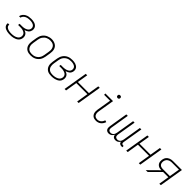

<svg xmlns="http://www.w3.org/2000/svg" viewBox="418 -2338 3965 3965"><g transform="rotate(45 2400.0 -355.5)"><path d="M252 8Q228 8 204 6Q180 4 157.5 -1.5Q135 -7 114.5 -16.5Q94 -26 78 -41.5Q62 -57 53.5 -79.5Q45 -102 49 -125Q50 -127 50 -128.5Q50 -130 51 -132H93Q93 -131 92.5 -129.5Q92 -128 92 -127Q89 -109 96.5 -92.5Q104 -76 117 -65Q130 -54 146 -47.5Q162 -41 179.5 -37Q197 -33 215.5 -31.5Q234 -30 252 -30Q271 -30 290.5 -31.5Q310 -33 329.5 -37.5Q349 -42 368 -49.5Q387 -57 403.5 -69Q420 -81 430.5 -99Q441 -117 444 -136Q447 -156 443 -175.5Q439 -195 427.5 -209Q416 -223 399.5 -232.5Q383 -242 364.5 -247.5Q346 -253 326 -254.5Q306 -256 286 -256H225L231 -295H293Q310 -295 328 -296Q346 -297 364 -301Q382 -305 399.5 -312Q417 -319 432.5 -330Q448 -341 458 -357.5Q468 -374 471 -392Q474 -410 470 -427Q466 -444 455.5 -457Q445 -470 430 -478.5Q415 -487 398.5 -491.5Q382 -496 364 -498Q346 -500 329 -500Q302 -500 275 -496Q248 -492 222.5 -480Q197 -468 177.5 -446Q158 -424 153 -397H111Q117 -432 139.5 -461.5Q162 -491 194 -508.5Q226 -526 260.5 -532Q295 -538 329 -538Q353 -538 376.5 -535.5Q400 -533 422 -526Q444 -519 463 -506.5Q482 -494 495 -476Q508 -458 512.5 -434.5Q517 -411 513 -387Q509 -367 499 -347Q489 -327 472 -313Q455 -299 435 -289.5Q415 -280 394 -275Q417 -267 436.5 -254.5Q456 -242 469 -222.5Q482 -203 486 -178.5Q490 -154 486 -130Q482 -106 470 -83.5Q458 -61 438 -44.5Q418 -28 395 -18Q372 -8 348 -2Q324 4 300 6Q276 8 252 8Z M848 8Q818 8 789 2Q760 -4 736 -19Q712 -34 695 -57Q678 -80 670.5 -107.5Q663 -135 663 -165.5Q663 -196 668 -226L686 -336Q691 -363 700.5 -390.5Q710 -418 726.5 -442Q743 -466 766.5 -485.5Q790 -505 816.5 -517Q843 -529 870.5 -535Q898 -541 927 -541Q956 -541 985 -533.5Q1014 -526 1038.5 -511.5Q1063 -497 1080 -474Q1097 -451 1104.5 -423Q1112 -395 1112 -365Q1112 -335 1107 -304L1089 -194Q1084 -167 1074.5 -139.5Q1065 -112 1048.5 -88Q1032 -64 1009 -44.5Q986 -25 959 -13Q932 -1 904 3.5Q876 8 848 8ZM849 -30Q849 -30 849 -30Q849 -30 849 -30Q873 -30 896 -34Q919 -38 941 -48.5Q963 -59 982 -75.5Q1001 -92 1014.5 -112.5Q1028 -133 1035.5 -155.5Q1043 -178 1047 -201L1065 -311Q1069 -335 1069.5 -359Q1070 -383 1064 -405.5Q1058 -428 1045.5 -447Q1033 -466 1013.5 -478Q994 -490 971 -495Q948 -500 923 -500Q900 -500 877.5 -495.5Q855 -491 833 -480.5Q811 -470 792.5 -453.5Q774 -437 760.5 -417Q747 -397 739.5 -374.5Q732 -352 728 -329L710 -219Q706 -195 705.5 -171Q705 -147 711 -125Q717 -103 729.5 -84Q742 -65 760.5 -52.5Q779 -40 802 -35Q825 -30 849 -30Z M1457 8Q1426 8 1396 3Q1366 -2 1341 -16.5Q1316 -31 1298 -54Q1280 -77 1271.5 -105Q1263 -133 1263 -164Q1263 -195 1268 -226L1286 -336Q1291 -364 1301 -391.5Q1311 -419 1328 -443.5Q1345 -468 1369 -487.5Q1393 -507 1420.5 -518.5Q1448 -530 1476.5 -534Q1505 -538 1533 -538Q1556 -538 1579.5 -535Q1603 -532 1624.5 -525Q1646 -518 1665 -505.5Q1684 -493 1696.5 -474.5Q1709 -456 1713 -433Q1717 -410 1713 -387Q1709 -366 1699 -346.5Q1689 -327 1672 -313Q1655 -299 1635 -290Q1615 -281 1594 -275Q1616 -267 1636 -254.5Q1656 -242 1669 -223Q1682 -204 1686 -179.5Q1690 -155 1686 -131Q1682 -107 1670.5 -84.5Q1659 -62 1640 -46Q1621 -30 1598 -19.5Q1575 -9 1551 -3Q1527 3 1503.5 5.5Q1480 8 1457 8ZM1458 -30Q1477 -30 1495.5 -32Q1514 -34 1533 -38.5Q1552 -43 1570.5 -50.5Q1589 -58 1605 -70.5Q1621 -83 1631 -100.5Q1641 -118 1644 -137Q1648 -157 1643.5 -176Q1639 -195 1627.5 -209.5Q1616 -224 1599 -233Q1582 -242 1564 -247.5Q1546 -253 1526 -255Q1506 -257 1486 -257H1425L1431 -295H1493Q1510 -295 1528 -296.5Q1546 -298 1564 -301.5Q1582 -305 1599.5 -312Q1617 -319 1632.5 -330Q1648 -341 1658 -357.5Q1668 -374 1671 -392Q1673 -409 1669.5 -426Q1666 -443 1656 -456Q1646 -469 1631.5 -477.5Q1617 -486 1601 -491Q1585 -496 1567.5 -498Q1550 -500 1533 -500Q1510 -500 1486 -496.5Q1462 -493 1439 -483Q1416 -473 1396.5 -456.5Q1377 -440 1362.5 -419.5Q1348 -399 1340 -376Q1332 -353 1328 -329L1310 -219Q1306 -195 1306 -170Q1306 -145 1312 -122.5Q1318 -100 1332 -81Q1346 -62 1365.5 -50.5Q1385 -39 1409 -34.5Q1433 -30 1458 -30Z M1839 0 1927 -530H1970L1931 -295H2254L2293 -530H2336L2249 0H2206L2248 -257H1924L1882 0Z M2760 8Q2736 8 2713.5 3Q2691 -2 2672.5 -14.5Q2654 -27 2641.5 -46Q2629 -65 2623.5 -87Q2618 -109 2618.5 -133Q2619 -157 2623 -181L2675 -492H2501V-530H2724L2665 -174Q2662 -157 2661.5 -139Q2661 -121 2664 -104.5Q2667 -88 2675 -73.5Q2683 -59 2696 -49Q2709 -39 2726 -34.5Q2743 -30 2760 -30Q2782 -30 2803.5 -37.5Q2825 -45 2843 -60.5Q2861 -76 2873 -95.5Q2885 -115 2892 -137L2932 -124Q2923 -97 2906.5 -71.5Q2890 -46 2867 -27.5Q2844 -9 2816 -0.5Q2788 8 2760 8ZM2746 -641Q2737 -641 2728.5 -644Q2720 -647 2714.5 -654Q2709 -661 2707.5 -670.5Q2706 -680 2708 -690Q2709 -696 2712 -702Q2715 -708 2721 -712Q2727 -716 2733.5 -717.5Q2740 -719 2746 -719Q2756 -719 2764.5 -716Q2773 -713 2778.5 -706Q2784 -699 2785.5 -689.5Q2787 -680 2785 -670Q2784 -664 2780.5 -658Q2777 -652 2771.5 -648Q2766 -644 2759.5 -642.5Q2753 -641 2746 -641Z M3130 8Q3106 8 3085 -2Q3064 -12 3053.5 -31.5Q3043 -51 3042 -75Q3041 -99 3045 -123L3112 -530H3155L3087 -116Q3084 -100 3085.5 -83.5Q3087 -67 3095.5 -54.5Q3104 -42 3118.5 -36Q3133 -30 3149 -30Q3167 -30 3185 -38Q3203 -46 3215.5 -61Q3228 -76 3234.5 -94Q3241 -112 3244 -130L3310 -530H3353L3284 -116Q3282 -100 3283 -83.5Q3284 -67 3292.5 -54.5Q3301 -42 3316 -36Q3331 -30 3347 -30Q3365 -30 3383 -38Q3401 -46 3413.5 -61Q3426 -76 3432.5 -94Q3439 -112 3442 -130L3508 -530H3551L3476 -81Q3475 -71 3476 -61Q3477 -51 3483 -43.5Q3489 -36 3498.5 -33Q3508 -30 3519 -30H3533V8H3512Q3497 8 3483 5Q3469 2 3457.5 -6Q3446 -14 3439.5 -26.5Q3433 -39 3432 -53Q3424 -39 3412.5 -27Q3401 -15 3387 -7Q3373 1 3358 4.5Q3343 8 3328 8Q3328 8 3328 8Q3328 8 3328 8Q3311 8 3295.5 3.5Q3280 -1 3268 -11Q3256 -21 3249.5 -35.5Q3243 -50 3241 -66Q3233 -50 3222 -35.5Q3211 -21 3196 -11Q3181 -1 3164 3.5Q3147 8 3130 8Q3130 8 3130 8Q3130 8 3130 8Z M3639 0 3727 -530H3770L3731 -295H4054L4093 -530H4136L4049 0H4006L4048 -257H3724L3682 0Z M4210 0 4439 -226Q4416 -226 4394.5 -230Q4373 -234 4354.5 -244Q4336 -254 4322 -269.5Q4308 -285 4301 -304.5Q4294 -324 4293 -346Q4292 -368 4295 -390Q4299 -411 4306.5 -431Q4314 -451 4327.5 -468Q4341 -485 4359 -497.5Q4377 -510 4397 -517.5Q4417 -525 4437.5 -527.5Q4458 -530 4478 -530H4736L4649 0H4606L4643 -226H4491L4263 0ZM4442 -265H4649L4687 -492H4478Q4463 -492 4447 -489.5Q4431 -487 4416 -481.5Q4401 -476 4386.5 -466.5Q4372 -457 4361.5 -444Q4351 -431 4345.5 -415.5Q4340 -400 4337 -385Q4333 -360 4337.5 -336Q4342 -312 4357 -295.5Q4372 -279 4395 -272Q4418 -265 4442 -265Z"/></g></svg>

Font: Iosevka Curly XLtEx
Style: Italic
Weight: 200
Width: 7
Italic angle: -9°
Monospace: yes
Designer: Belleve Invis
Foundry: Belleve Invis
Version: Version 11.1.0; ttfautohint (v1.8.3)